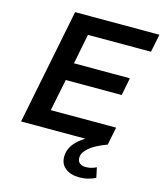

<svg xmlns="http://www.w3.org/2000/svg" viewBox="-133 -798 958 1124"><g transform="rotate(15 346.0 -236.0)"><path d="M192 -109H588L566 0H41L181 -700H692L670 -591H288L252 -409H591L570 -302H231ZM454 228Q403 228 370.5 203.5Q338 179 338 134Q338 79 384 35.5Q430 -8 514 -40L565 0Q494 26 459.5 56Q425 86 425 117Q425 138 438.5 149Q452 160 474 160Q509 160 539 144L552 205Q532 215 507.5 221.5Q483 228 454 228Z"/></g></svg>

Font: Montserrat SemiBold
Style: Italic
Weight: 600
Italic angle: -11.3°
Designer: Julieta Ulanovsky
Foundry: Julieta Ulanovsky
Version: Version 9.000; ttfautohint (v1.8.4.7-5d5b)